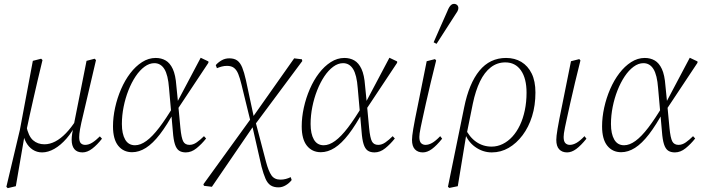

<svg xmlns="http://www.w3.org/2000/svg" viewBox="-20 -776 3635 994"><path d="M20 198 13 191 83 -104 150 -461 193 -472 200 -465Q186 -408 174.5 -358.5Q163 -309 153 -265Q143 -221 134 -180.5Q125 -140 117 -101L110 -91L62 188ZM198 13Q171 13 149.5 -1Q128 -15 114.5 -40Q101 -65 97 -98L116 -125Q127 -71 151 -50Q175 -29 210 -29Q238 -29 266 -43.5Q294 -58 321.5 -86.5Q349 -115 375 -156L384 -144H379Q355 -94 324.5 -59Q294 -24 261.5 -5.5Q229 13 198 13ZM407 13Q379 13 365 -4Q351 -21 351 -53Q351 -66 353.5 -83Q356 -100 360 -120L362 -129L428 -461L470 -472L477 -465L411 -183Q405 -159 401 -140.5Q397 -122 394.5 -108Q392 -94 391 -83.5Q390 -73 390 -66Q390 -43 398.5 -34.5Q407 -26 421 -26Q439 -26 457.5 -37.5Q476 -49 497 -70L508 -58Q483 -26 457.5 -6.5Q432 13 407 13Z M664 12Q619 12 592 -21.5Q565 -55 565 -122Q565 -169 576 -219Q587 -269 607 -315Q627 -361 654.5 -397Q682 -433 715.5 -454.5Q749 -476 786 -476Q815 -476 837.5 -463Q860 -450 874.5 -419Q889 -388 893 -332L902 -242L903 -230L914 -113Q919 -62 928.5 -44Q938 -26 961 -26Q980 -26 998.5 -39Q1017 -52 1036 -71L1047 -59Q1024 -30 997.5 -8.5Q971 13 942 13Q920 13 906.5 3.5Q893 -6 885.5 -29.5Q878 -53 875 -94L855 -320Q850 -388 831 -418.5Q812 -449 779 -449Q753 -449 728 -430.5Q703 -412 682 -380.5Q661 -349 645 -308.5Q629 -268 620 -223Q611 -178 611 -134Q611 -83 628 -53.5Q645 -24 679 -24Q707 -24 738 -46.5Q769 -69 804.5 -115.5Q840 -162 881 -231L890 -205H886Q845 -129 808 -81Q771 -33 735.5 -10.5Q700 12 664 12ZM897 -207 893 -239 1019 -477 1059 -458V-451Z M1036 186 1033 178 1279 -162 1288 -169 1503 -474 1543 -469 1545 -460 1298 -128 1291 -122 1077 191ZM1278 -143 1230 -339Q1222 -372 1213.5 -393Q1205 -414 1191.5 -424.5Q1178 -435 1155 -435Q1141 -435 1128 -431.5Q1115 -428 1103 -423L1097 -439Q1109 -453 1127 -463.5Q1145 -474 1167 -474Q1193 -474 1208.5 -462.5Q1224 -451 1234 -426.5Q1244 -402 1253 -362L1296 -161H1301ZM1422 194Q1397 194 1381 183.5Q1365 173 1354.5 149Q1344 125 1334 87L1284 -133H1278L1302 -149L1357 61Q1370 110 1385.5 132Q1401 154 1432 154Q1446 154 1459.5 150.5Q1473 147 1485 141L1490 156Q1478 172 1459.5 183Q1441 194 1422 194Z M1641 12Q1596 12 1569 -21.5Q1542 -55 1542 -122Q1542 -169 1553 -219Q1564 -269 1584 -315Q1604 -361 1631.5 -397Q1659 -433 1692.5 -454.5Q1726 -476 1763 -476Q1792 -476 1814.5 -463Q1837 -450 1851.5 -419Q1866 -388 1870 -332L1879 -242L1880 -230L1891 -113Q1896 -62 1905.5 -44Q1915 -26 1938 -26Q1957 -26 1975.5 -39Q1994 -52 2013 -71L2024 -59Q2001 -30 1974.5 -8.5Q1948 13 1919 13Q1897 13 1883.5 3.5Q1870 -6 1862.5 -29.5Q1855 -53 1852 -94L1832 -320Q1827 -388 1808 -418.5Q1789 -449 1756 -449Q1730 -449 1705 -430.5Q1680 -412 1659 -380.5Q1638 -349 1622 -308.5Q1606 -268 1597 -223Q1588 -178 1588 -134Q1588 -83 1605 -53.5Q1622 -24 1656 -24Q1684 -24 1715 -46.5Q1746 -69 1781.5 -115.5Q1817 -162 1858 -231L1867 -205H1863Q1822 -129 1785 -81Q1748 -33 1712.5 -10.5Q1677 12 1641 12ZM1874 -207 1870 -239 1996 -477 2036 -458V-451Z M2169 13Q2143 13 2128 -3Q2113 -19 2113 -52Q2113 -61 2114.5 -74.5Q2116 -88 2119.5 -109Q2123 -130 2129 -161Q2135 -192 2144 -235L2189 -459L2232 -470L2238 -463L2210 -349Q2195 -286 2185 -241Q2175 -196 2168.5 -166Q2162 -136 2158 -117Q2154 -98 2152.5 -86Q2151 -74 2151 -67Q2151 -44 2160 -35Q2169 -26 2183 -26Q2199 -26 2217 -36Q2235 -46 2259 -71L2269 -58Q2240 -22 2216 -4.5Q2192 13 2169 13ZM2225 -557Q2243 -598 2260.5 -638Q2278 -678 2296 -718Q2301 -731 2306 -739Q2311 -747 2317 -751.5Q2323 -756 2330 -756Q2340 -756 2346.5 -750Q2353 -744 2353 -734Q2353 -726 2348 -717Q2343 -708 2330 -689Q2308 -654 2285 -619Q2262 -584 2240 -549Z M2306 197 2299 191 2383 -220Q2408 -344 2462 -410Q2516 -476 2600 -476Q2645 -476 2679 -455.5Q2713 -435 2732.5 -395.5Q2752 -356 2752 -297Q2752 -230 2734.5 -174Q2717 -118 2685.5 -76Q2654 -34 2613.5 -10.5Q2573 13 2526 13Q2479 13 2439 -16Q2399 -45 2382 -98L2387 -114Q2410 -66 2445.5 -41.5Q2481 -17 2525 -17Q2555 -17 2582.5 -30.5Q2610 -44 2632.5 -68.5Q2655 -93 2671.5 -127.5Q2688 -162 2697 -205Q2706 -248 2706 -296Q2706 -370 2677 -411.5Q2648 -453 2596 -453Q2554 -453 2521 -427.5Q2488 -402 2465 -354.5Q2442 -307 2428 -240L2396 -82L2394 -79L2350 188Z M2916 13Q2890 13 2875 -3Q2860 -19 2860 -52Q2860 -61 2861.5 -74.5Q2863 -88 2866.5 -109Q2870 -130 2876 -161Q2882 -192 2891 -235L2936 -459L2979 -470L2985 -463L2957 -349Q2942 -286 2932 -241Q2922 -196 2915.5 -166Q2909 -136 2905 -117Q2901 -98 2899.5 -86Q2898 -74 2898 -67Q2898 -44 2907 -35Q2916 -26 2930 -26Q2946 -26 2964 -36Q2982 -46 3006 -71L3016 -58Q2987 -22 2963 -4.5Q2939 13 2916 13Z M3196 12Q3151 12 3124 -21.5Q3097 -55 3097 -122Q3097 -169 3108 -219Q3119 -269 3139 -315Q3159 -361 3186.5 -397Q3214 -433 3247.5 -454.5Q3281 -476 3318 -476Q3347 -476 3369.5 -463Q3392 -450 3406.5 -419Q3421 -388 3425 -332L3434 -242L3435 -230L3446 -113Q3451 -62 3460.5 -44Q3470 -26 3493 -26Q3512 -26 3530.5 -39Q3549 -52 3568 -71L3579 -59Q3556 -30 3529.5 -8.5Q3503 13 3474 13Q3452 13 3438.5 3.5Q3425 -6 3417.5 -29.5Q3410 -53 3407 -94L3387 -320Q3382 -388 3363 -418.5Q3344 -449 3311 -449Q3285 -449 3260 -430.5Q3235 -412 3214 -380.5Q3193 -349 3177 -308.5Q3161 -268 3152 -223Q3143 -178 3143 -134Q3143 -83 3160 -53.5Q3177 -24 3211 -24Q3239 -24 3270 -46.5Q3301 -69 3336.5 -115.5Q3372 -162 3413 -231L3422 -205H3418Q3377 -129 3340 -81Q3303 -33 3267.5 -10.5Q3232 12 3196 12ZM3429 -207 3425 -239 3551 -477 3591 -458V-451Z"/></svg>

Font: Source Serif 4 36pt Light
Style: Italic
Weight: 300
Italic angle: -12°
Designer: Frank Grießhammer
Foundry: Adobe Systems Incorporated
Version: Version 4.004;hotconv 1.0.116;makeotfexe 2.5.65601